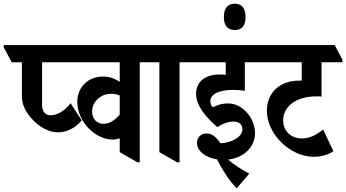

<svg xmlns="http://www.w3.org/2000/svg" viewBox="-75 -868 1868 1036"><path d="M238 -154C283 -154 328 -174 366 -218L306 -311C277 -272 235 -246 199 -246C169 -246 152 -267 152 -302V-532H350V-545L308 -625H-55V-613L-12 -532H43V-349C43 -300 66 -258 109 -214C148 -177 192 -154 238 -154Z M533 -115C546 -115 559 -117 571 -122V-47L667 8H679V-532H787V-545L744 -625H263V-613L306 -532H571V-426C544 -445 513 -455 480 -455C402 -455 342 -399 342 -317C342 -263 368 -211 406 -173C441 -138 487 -115 533 -115ZM422 -266C422 -319 468 -362 524 -362C542 -362 557 -359 571 -353V-249C541 -216 514 -200 484 -200C447 -200 422 -227 422 -266Z M881 8H894V-532H1001V-545L959 -625H677V-613L720 -532H785V-47Z M1202 148 1270 69C1234 50 1187 21 1156 -7C1238 -16 1301 -72 1301 -150C1301 -187 1287 -222 1266 -250C1240 -284 1203 -310 1154 -310C1125 -310 1101 -303 1073 -289C1065 -298 1060 -308 1060 -322C1060 -360 1107 -383 1183 -383C1204 -383 1229 -381 1246 -378V-532H1385V-545L1342 -625H891V-613L934 -532H1143V-464C1131 -466 1120 -466 1110 -466C1032 -466 983 -427 983 -362C983 -298 1034 -237 1098 -182C1128 -202 1158 -212 1184 -212C1216 -212 1233 -196 1233 -170C1233 -128 1172 -97 1114 -95C1091 -130 1068 -148 1040 -148C1011 -148 988 -128 988 -98C988 -52 1034 -18 1096 -8C1124 47 1162 108 1202 148Z M1192 -706C1230 -706 1250 -730 1250 -776C1250 -823 1230 -848 1192 -848C1153 -848 1133 -823 1133 -776C1133 -730 1153 -706 1192 -706Z M1618 -22C1660 -22 1698 -34 1724 -52L1669 -169C1630 -138 1594 -121 1554 -121C1494 -121 1453 -162 1453 -218C1453 -298 1528 -348 1632 -348C1642 -348 1653 -348 1660 -347V-532H1773V-545L1731 -625H1275V-613L1318 -532H1553V-433C1547 -433 1543 -433 1538 -433C1436 -433 1365 -369 1365 -270C1365 -144 1491 -22 1618 -22Z"/></svg>

Font: Noto Serif Devanagari ExtraCondensed
Style: Bold
Weight: 700
Width: 2
Designer: Universal Thirst, Indian Type Foundry and the Monotype Design Team
Foundry: Monotype Imaging Inc.
Version: Version 2.004